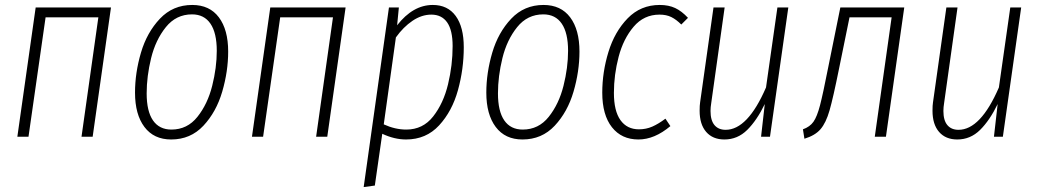

<svg xmlns="http://www.w3.org/2000/svg" viewBox="-20 -552 4193 775"><path d="M309 0 377 -482H164L95 0H50L124 -522H428L354 0Z M525 -178Q525 -258 549 -339.5Q573 -421 625.5 -476.5Q678 -532 756 -532Q826 -532 863.5 -482Q901 -432 901 -344Q901 -264 877 -182Q853 -100 801 -44.5Q749 11 671 11Q601 11 563 -39.5Q525 -90 525 -178ZM855 -347Q855 -419 829.5 -456.5Q804 -494 755 -494Q691 -494 649.5 -442.5Q608 -391 590 -317.5Q572 -244 572 -175Q572 -103 597.5 -66Q623 -29 672 -29Q736 -29 777 -80.5Q818 -132 836.5 -205.5Q855 -279 855 -347Z M1256 0 1324 -482H1111L1042 0H997L1071 -522H1375L1301 0Z M1550 -522H1590L1583 -450Q1647 -532 1727 -532Q1787 -532 1819.5 -487.5Q1852 -443 1852 -361Q1852 -273 1828.5 -188Q1805 -103 1752.5 -46Q1700 11 1619 11Q1572 11 1523 -12L1493 197L1448 203ZM1807 -366Q1807 -430 1785 -461.5Q1763 -493 1721 -493Q1682 -493 1645 -468Q1608 -443 1578 -401L1529 -50Q1575 -29 1620 -29Q1687 -29 1728.5 -82Q1770 -135 1788.5 -212Q1807 -289 1807 -366Z M1943 -178Q1943 -258 1967 -339.5Q1991 -421 2043.5 -476.5Q2096 -532 2174 -532Q2244 -532 2281.5 -482Q2319 -432 2319 -344Q2319 -264 2295 -182Q2271 -100 2219 -44.5Q2167 11 2089 11Q2019 11 1981 -39.5Q1943 -90 1943 -178ZM2273 -347Q2273 -419 2247.5 -456.5Q2222 -494 2173 -494Q2109 -494 2067.5 -442.5Q2026 -391 2008 -317.5Q1990 -244 1990 -175Q1990 -103 2015.5 -66Q2041 -29 2090 -29Q2154 -29 2195 -80.5Q2236 -132 2254.5 -205.5Q2273 -279 2273 -347Z M2757 -480 2730 -453Q2710 -473 2690 -483Q2670 -493 2642 -493Q2579 -493 2537.5 -444Q2496 -395 2477 -322.5Q2458 -250 2458 -177Q2458 -104 2484.5 -67Q2511 -30 2559 -30Q2588 -30 2613 -41Q2638 -52 2666 -73L2686 -43Q2622 11 2557 11Q2489 11 2450 -38.5Q2411 -88 2411 -178Q2411 -261 2436 -342.5Q2461 -424 2513.5 -478Q2566 -532 2643 -532Q2679 -532 2705.5 -519.5Q2732 -507 2757 -480Z M2804 -105Q2804 -127 2806 -139L2860 -522H2905L2851 -137Q2848 -119 2848 -104Q2848 -66 2864 -47Q2880 -28 2909 -28Q2998 -28 3072 -199L3118 -522H3162L3088 0H3052L3067 -132Q3035 -66 2996 -27.5Q2957 11 2904 11Q2857 11 2830.5 -19.5Q2804 -50 2804 -105Z M3556 0H3511L3579 -482H3409L3367 -276Q3343 -157 3328.5 -106.5Q3314 -56 3292 -30.5Q3270 -5 3227 8L3221 -30Q3249 -40 3263.5 -60.5Q3278 -81 3290 -127Q3302 -173 3323 -280L3372 -522H3630Z M3744 -105Q3744 -127 3746 -139L3800 -522H3845L3791 -137Q3788 -119 3788 -104Q3788 -66 3804 -47Q3820 -28 3849 -28Q3938 -28 4012 -199L4058 -522H4102L4028 0H3992L4007 -132Q3975 -66 3936 -27.5Q3897 11 3844 11Q3797 11 3770.5 -19.5Q3744 -50 3744 -105Z"/></svg>

Font: Fira Sans Extra Condensed ExtraLight
Style: Italic
Weight: 275
Width: 3
Italic angle: -8°
Designer: Carrois Corporate & Edenspiekermann AG
Foundry: Carrois Corporate GbR & Edenspiekermann AG
Version: Version 4.203